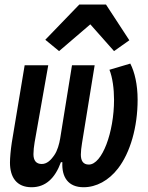

<svg xmlns="http://www.w3.org/2000/svg" viewBox="-20 -798 640 830"><path d="M116.5 11.4C176.5 11.4 217.7 -26.6 243.3 -96.9H249.6C246.1 -31.6 275.2 11.4 341.3 11.4C396.3 11.4 449.9 -17.4 490.4 -70C543 -138.5 574.9 -247.9 574.9 -367.2C574.9 -432.5 562.1 -486.5 543.3 -523.1L453.1 -496.4C466.3 -463.8 473 -414.4 473 -366.5C473 -226.2 421.5 -86.6 364 -86.6C338.8 -86.6 329.5 -103.7 329.5 -130C329.5 -141.7 331.7 -163.4 334.5 -179L389.2 -516H291.2L240.1 -199.2C236.2 -175.4 228 -146.7 215.6 -128.6C199.6 -104.8 182.5 -89.1 160.5 -89.1C136 -89.1 124.6 -104.4 124.6 -131.7C124.6 -145.6 126.8 -167.3 129.6 -182.5L188.6 -516H86.6L30.9 -181.1C26.3 -151.3 23.1 -114.3 23.1 -95.2C23.1 -31.2 52.2 11.4 116.5 11.4ZM175.8 -626.1 235.4 -577.1 370.4 -692.8 473 -577.1 539.1 -623.9 438.2 -778.4H322.8Z"/></svg>

Font: Margiela Mono Italic SmBold It
Style: Regular
Weight: 600
Designer: Mike Abbink, Paul van der Laan, Pieter van Rosmalen
Foundry: Bold Monday
Version: Version 2.003 2021